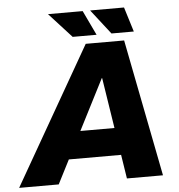

<svg xmlns="http://www.w3.org/2000/svg" viewBox="-96 -922 912 976"><g transform="rotate(-5 360.0 -433.5)"><path d="M-38 0 363 -700H559L696 0H512L431 -519H429L164 0ZM178 -122 206 -261H555L527 -122ZM300 -741 185 -867H362L422 -741ZM498 -741 400 -867H573L612 -741Z"/></g></svg>

Font: REM
Style: Bold Italic
Weight: 700
Italic angle: -11°
Designer: Octavio Pardo
Foundry: Ashler Design
Version: Version 1.005;gftools[0.9.28]